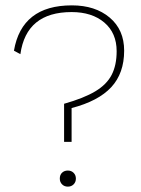

<svg xmlns="http://www.w3.org/2000/svg" viewBox="-20 -690 526 716"><path d="M443 -501Q443 -417 395 -365Q347 -313 247 -287V-161H219V-303Q293 -324 335.5 -349.5Q378 -375 396.5 -411Q415 -447 415 -499Q415 -567 369 -606Q323 -645 247 -645Q78 -645 56 -488L32 -501Q61 -670 248 -670Q335 -670 389 -624.5Q443 -579 443 -501ZM263 -24Q263 -11 254.5 -2.5Q246 6 233 6Q220 6 211.5 -2.5Q203 -11 203 -24Q203 -38 211.5 -46Q220 -54 233 -54Q246 -54 254.5 -45.5Q263 -37 263 -24Z"/></svg>

Font: Work Sans ExtraLight
Style: Regular
Weight: 280
Designer: Wei Huang
Foundry: Wei Huang
Version: Version 1.500